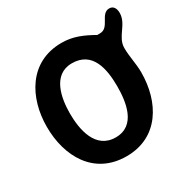

<svg xmlns="http://www.w3.org/2000/svg" viewBox="-169 -899 1039 1058"><g transform="rotate(-30 350.5 -370.0)"><path d="M39 -353C39 -165 133 7 340 7C544 7 640 -165 640 -354C640 -409 626 -461 626 -516C626 -588 701 -624 701 -697C701 -722 691 -747 663 -747C605 -747 613 -653 550 -653H533C469 -689 413 -714 340 -714C133 -714 39 -536 39 -353ZM186 -354C186 -450 210 -588 333 -588C465 -588 487 -462 487 -353C487 -255 469 -113 340 -113C210 -113 186 -253 186 -354Z"/></g></svg>

Font: Asimov Print
Style: Regular
Weight: 500
Designer: Google
Version: Version 2.000980: 2014